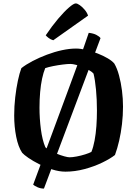

<svg xmlns="http://www.w3.org/2000/svg" viewBox="-20 -1004 802 1123"><path d="M237 99Q217 99 199.2 91Q181.5 83 174 76L392 -513Q413 -569 433.5 -626Q454 -683 471.5 -732Q489 -781 499 -812Q526.5 -809 544 -799.8Q561.5 -790.5 568 -781ZM363 0Q326 0 285.8 -12.8Q245.5 -25.5 209.2 -43.8Q173 -62 146.2 -80.5Q119.5 -99 109.5 -110.5Q86.5 -145 74.8 -204Q63 -263 63 -328Q63 -382 69 -434.5Q75 -487 84.5 -531.8Q94 -576.5 105 -605.5Q132.5 -627 171.2 -647.2Q210 -667.5 254.5 -684.2Q299 -701 343 -710.5Q387 -720 424.5 -720Q452 -720 485.2 -712Q518.5 -704 551.5 -691Q584.5 -678 610.2 -662.8Q636 -647.5 648.5 -632.5Q665 -604.5 676.2 -562.8Q687.5 -521 693.5 -473.8Q699.5 -426.5 699.5 -380.5Q699.5 -329 693.5 -278Q687.5 -227 677 -181.2Q666.5 -135.5 652.5 -97.5Q625.5 -76 578 -53Q530.5 -30 474.2 -15Q418 0 363 0ZM386.5 -84Q403.5 -84 428.8 -88.8Q454 -93.5 478.2 -101.2Q502.5 -109 514.5 -115.5Q526 -143.5 533.2 -182.2Q540.5 -221 543.8 -266.2Q547 -311.5 547 -357.5Q547 -422.5 541.5 -480Q536 -537.5 527 -573.5Q520.5 -582 503.8 -591.8Q487 -601.5 466.2 -610.2Q445.5 -619 425.5 -624.5Q405.5 -630 392 -630Q374.5 -630 346.8 -626.5Q319 -623 291.2 -617.5Q263.5 -612 244.5 -605.5Q234 -580 226.2 -544Q218.5 -508 214.8 -464.8Q211 -421.5 211 -374.5Q211 -310.5 219.2 -247.5Q227.5 -184.5 245 -143.5Q252 -134.5 270.8 -124.2Q289.5 -114 312.2 -104.8Q335 -95.5 355.8 -89.8Q376.5 -84 386.5 -84ZM291.5 -768.5Q277 -772.5 265 -781.5Q253 -790.5 247.5 -797.5Q285 -853 320.5 -894.8Q356 -936.5 383.5 -960.2Q411 -984 423 -984Q432.5 -984 447.2 -973.5Q462 -963 475.8 -946.5Q489.5 -930 495 -912.5Z"/></svg>

Font: Texturina Medium
Style: Regular
Weight: 500
Designer: Guillermo Torres Carreño
Foundry: Omnibus-Type
Version: Version 1.003